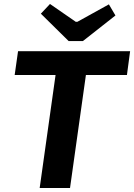

<svg xmlns="http://www.w3.org/2000/svg" viewBox="-20 -948 676 968"><path d="M430 -690 333 0H180L277 -690ZM636 -690 620 -570H54L71 -690ZM529 -926 562 -870 398 -741H326L186 -879L232 -928L362 -838H370Z"/></svg>

Font: Exo 2
Style: Bold Italic
Weight: 700
Italic angle: -8°
Designer: Natanael Gama
Foundry: Natanael Gama
Version: Version 2.010